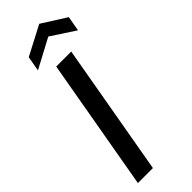

<svg xmlns="http://www.w3.org/2000/svg" viewBox="-297 -935 959 959"><g transform="rotate(-45 182.5 -455.5)"><path d="M23 0 146 -700H252L129 0ZM68 -751 82 -830 237 -911 365 -830 351 -751 224 -834Z"/></g></svg>

Font: Rethink Sans Medium
Style: Italic
Weight: 500
Italic angle: -10°
Designer: The Rethink Sans project authors (Hans Thiessen). DM Sans designed by Colophon Foundry.
Foundry: Rethink Communications LLC
Version: Version 1.001